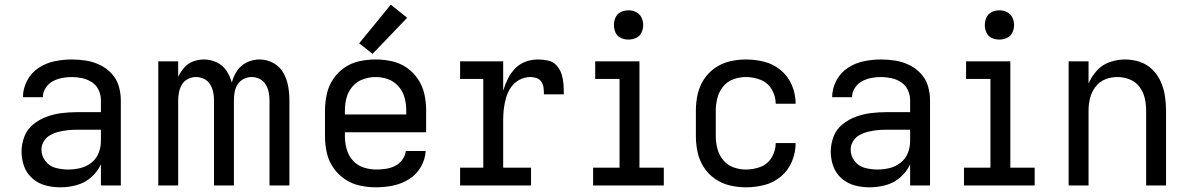

<svg xmlns="http://www.w3.org/2000/svg" viewBox="-20 -792 5080 820"><path d="M238 8Q273 8 307.5 -1.5Q342 -11 369 -34.5Q396 -58 411 -90V0H496V-364Q496 -395 487 -425Q478 -455 456.5 -478Q435 -501 407 -514.5Q379 -528 348.5 -533Q318 -538 287 -538Q250 -538 213.5 -530.5Q177 -523 145.5 -502.5Q114 -482 96 -448Q78 -414 78 -377H163Q163 -377 163 -377Q163 -377 163 -377Q163 -398 175 -416.5Q187 -435 205.5 -445Q224 -455 245 -459Q266 -463 287 -463Q309 -463 331.5 -458Q354 -453 373 -440.5Q392 -428 401.5 -407Q411 -386 411 -364V-313H309Q276 -313 243.5 -309Q211 -305 179.5 -293.5Q148 -282 122 -261Q96 -240 84 -208.5Q72 -177 72 -144Q72 -112 83 -81.5Q94 -51 119 -29.5Q144 -8 175 0Q206 8 238 8ZM271 -68Q244 -68 217.5 -75Q191 -82 174 -104Q157 -126 157 -153Q157 -172 167.5 -189Q178 -206 195.5 -215.5Q213 -225 232 -229.5Q251 -234 270 -236Q289 -238 309 -238H411V-189Q411 -163 401 -138Q391 -113 369.5 -96.5Q348 -80 322.5 -74Q297 -68 271 -68Z M656 0H741V-363Q741 -381 744.5 -398.5Q748 -416 757.5 -431.5Q767 -447 783.5 -455Q800 -463 817 -463Q835 -463 851.5 -455Q868 -447 877.5 -431.5Q887 -416 890.5 -398.5Q894 -381 894 -363V0H979V-363Q979 -381 982 -398.5Q985 -416 995 -431.5Q1005 -447 1021 -455Q1037 -463 1055 -463Q1073 -463 1089 -455Q1105 -447 1114.5 -431.5Q1124 -416 1127.5 -398.5Q1131 -381 1131 -363V0H1216V-363Q1216 -394 1210.5 -424.5Q1205 -455 1189.5 -482Q1174 -509 1146.5 -523.5Q1119 -538 1088 -538Q1060 -538 1034 -525.5Q1008 -513 992.5 -489.5Q977 -466 970 -439Q963 -466 947 -490Q931 -514 905 -526Q879 -538 851 -538Q827 -538 804.5 -529.5Q782 -521 766.5 -503Q751 -485 741 -464V-530H656Z M1586 8Q1623 8 1659 0.5Q1695 -7 1726.5 -26.5Q1758 -46 1777 -78.5Q1796 -111 1798 -147H1713Q1711 -127 1698 -109.5Q1685 -92 1666.5 -83Q1648 -74 1627.5 -71Q1607 -68 1586 -68Q1559 -68 1532 -77Q1505 -86 1486.5 -107Q1468 -128 1460.5 -155Q1453 -182 1453 -210V-227H1800V-320Q1800 -355 1792.5 -389.5Q1785 -424 1765.5 -453.5Q1746 -483 1717 -503Q1688 -523 1653.5 -530.5Q1619 -538 1584 -538Q1549 -538 1514.5 -530.5Q1480 -523 1451 -503Q1422 -483 1402.5 -453.5Q1383 -424 1375.5 -389.5Q1368 -355 1368 -320V-210Q1368 -175 1375.5 -140.5Q1383 -106 1403 -76.5Q1423 -47 1452.5 -27Q1482 -7 1516.5 0.5Q1551 8 1586 8ZM1453 -303V-320Q1453 -348 1460 -374.5Q1467 -401 1485.5 -422.5Q1504 -444 1530.5 -453.5Q1557 -463 1584 -463Q1612 -463 1638 -453.5Q1664 -444 1682.5 -422.5Q1701 -401 1708 -374.5Q1715 -348 1715 -320V-303ZM1571 -562 1719 -716 1649 -772 1514 -607Z M1945 0H2248V-76H2129V-281Q2129 -305 2132 -329Q2135 -353 2142 -376.5Q2149 -400 2163 -420Q2177 -440 2199 -451.5Q2221 -463 2245 -463Q2259 -463 2272 -458.5Q2285 -454 2292.5 -442Q2300 -430 2301.5 -416.5Q2303 -403 2303 -389H2388Q2388 -411 2386.5 -432.5Q2385 -454 2378.5 -475Q2372 -496 2357 -512.5Q2342 -529 2320.5 -533.5Q2299 -538 2277 -538Q2250 -538 2224.5 -528.5Q2199 -519 2180 -499.5Q2161 -480 2149 -455.5Q2137 -431 2129 -405V-530H1945V-455H2044V-76H1945Z M2513 0H2815V-76H2711V-530H2522V-455H2626V-76H2513ZM2664 -623Q2681 -623 2696.5 -630Q2712 -637 2719.5 -652.5Q2727 -668 2727 -685Q2727 -702 2719.5 -717.5Q2712 -733 2696.5 -740.5Q2681 -748 2664 -748Q2647 -748 2631.5 -740.5Q2616 -733 2609 -717.5Q2602 -702 2602 -685Q2602 -668 2609 -652.5Q2616 -637 2631.5 -630Q2647 -623 2664 -623Z M3166 8Q3206 8 3245 -2Q3284 -12 3315.5 -38.5Q3347 -65 3362.5 -103Q3378 -141 3378 -181H3293Q3293 -181 3293 -181Q3293 -181 3293 -181Q3293 -149 3276 -120Q3259 -91 3228.5 -79.5Q3198 -68 3166 -68Q3138 -68 3112 -77.5Q3086 -87 3068.5 -108.5Q3051 -130 3044 -156.5Q3037 -183 3037 -210V-320Q3037 -347 3044 -374Q3051 -401 3068.5 -422.5Q3086 -444 3112 -453.5Q3138 -463 3166 -463Q3198 -463 3228.5 -451Q3259 -439 3276 -410Q3293 -381 3293 -349Q3293 -349 3293 -349Q3293 -349 3293 -349H3378Q3378 -389 3362.5 -427Q3347 -465 3315.5 -491.5Q3284 -518 3245 -528Q3206 -538 3166 -538Q3131 -538 3097 -530Q3063 -522 3034 -502Q3005 -482 2986 -452.5Q2967 -423 2959.5 -389Q2952 -355 2952 -320V-210Q2952 -175 2959.5 -141Q2967 -107 2986 -77.5Q3005 -48 3034 -28Q3063 -8 3097 0Q3131 8 3166 8Z M3694 8Q3729 8 3763.5 -1.5Q3798 -11 3825 -34.5Q3852 -58 3867 -90V0H3952V-364Q3952 -395 3943 -425Q3934 -455 3912.5 -478Q3891 -501 3863 -514.5Q3835 -528 3804.5 -533Q3774 -538 3743 -538Q3706 -538 3669.5 -530.5Q3633 -523 3601.5 -502.5Q3570 -482 3552 -448Q3534 -414 3534 -377H3619Q3619 -377 3619 -377Q3619 -377 3619 -377Q3619 -398 3631 -416.5Q3643 -435 3661.5 -445Q3680 -455 3701 -459Q3722 -463 3743 -463Q3765 -463 3787.5 -458Q3810 -453 3829 -440.5Q3848 -428 3857.5 -407Q3867 -386 3867 -364V-313H3765Q3732 -313 3699.5 -309Q3667 -305 3635.5 -293.5Q3604 -282 3578 -261Q3552 -240 3540 -208.5Q3528 -177 3528 -144Q3528 -112 3539 -81.5Q3550 -51 3575 -29.5Q3600 -8 3631 0Q3662 8 3694 8ZM3727 -68Q3700 -68 3673.5 -75Q3647 -82 3630 -104Q3613 -126 3613 -153Q3613 -172 3623.5 -189Q3634 -206 3651.5 -215.5Q3669 -225 3688 -229.5Q3707 -234 3726 -236Q3745 -238 3765 -238H3867V-189Q3867 -163 3857 -138Q3847 -113 3825.5 -96.5Q3804 -80 3778.5 -74Q3753 -68 3727 -68Z M4097 0H4399V-76H4295V-530H4106V-455H4210V-76H4097ZM4248 -623Q4265 -623 4280.5 -630Q4296 -637 4303.5 -652.5Q4311 -668 4311 -685Q4311 -702 4303.5 -717.5Q4296 -733 4280.5 -740.5Q4265 -748 4248 -748Q4231 -748 4215.5 -740.5Q4200 -733 4193 -717.5Q4186 -702 4186 -685Q4186 -668 4193 -652.5Q4200 -637 4215.5 -630Q4231 -623 4248 -623Z M4544 0H4629V-320Q4629 -347 4635.5 -373Q4642 -399 4658.5 -421Q4675 -443 4700 -453Q4725 -463 4752 -463Q4779 -463 4804.5 -453Q4830 -443 4846.5 -421Q4863 -399 4869 -373Q4875 -347 4875 -320V0H4960V-320Q4960 -352 4955 -383.5Q4950 -415 4937 -444Q4924 -473 4901 -495.5Q4878 -518 4847.5 -528Q4817 -538 4785 -538Q4752 -538 4720 -527Q4688 -516 4665 -491Q4642 -466 4629 -435V-530H4544Z"/></svg>

Font: Iosevka Sparkle
Style: Regular
Weight: 400
Designer: Belleve Invis
Foundry: Belleve Invis
Version: Version 4.5.0; ttfautohint (v1.8.3)